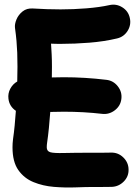

<svg xmlns="http://www.w3.org/2000/svg" viewBox="-20 -758 596 832"><path d="M16.6 -330.1Q13.7 -353.5 24.7 -373.8Q35.6 -394 54.7 -404.8Q55.7 -438 55.7 -468.8Q55.7 -503.4 54.7 -529.3Q53.7 -555.2 51.5 -580.3Q49.3 -605.5 44.9 -637.7Q43 -653.3 51.3 -673.6Q59.6 -693.8 77.9 -708.5Q96.2 -723.1 123 -721.2Q153.3 -719.2 183.3 -718.3Q213.4 -717.3 242.7 -717.3Q297.9 -717.3 355 -721.9Q412.1 -726.6 453.6 -735.8Q483.9 -742.7 510 -726.3Q536.1 -710 542.5 -680.2Q549.3 -650.4 533 -624.3Q516.6 -598.1 486.8 -591.3Q430.7 -578.1 367.2 -573Q303.7 -567.9 242.7 -567.9Q232.4 -567.9 221.7 -568.1Q210.9 -568.4 201.2 -568.8Q202.6 -545.9 203.9 -521.7Q205.1 -497.6 205.1 -468.8Q205.1 -446.3 204.6 -422.4Q229.5 -423.3 256.3 -423.3Q348.1 -423.3 440.9 -412.1Q471.2 -408.7 490.5 -384Q509.8 -359.4 505.9 -329.1Q502.4 -299.3 477.8 -280.3Q453.1 -261.2 422.9 -264.6Q342.8 -273.9 256.3 -273.9Q224.6 -273.9 197.8 -272.9Q195.3 -237.3 191.9 -203.4Q188.5 -169.4 184.1 -139.2Q182.6 -129.9 182.6 -119.6Q182.6 -103 197.8 -98.4Q212.9 -93.8 257.1 -95Q301.3 -96.2 387.2 -96.2Q406.7 -96.2 425 -96.2Q443.4 -96.2 460.9 -96.7Q491.7 -97.7 514.2 -75.9Q536.6 -54.2 537.1 -23.9Q538.1 6.8 516.1 28.8Q494.1 50.8 463.9 51.8Q444.8 52.2 425.8 52.2Q406.7 52.2 387.2 52.2Q353 52.2 307.1 54Q261.2 55.7 213.6 51.8Q166 47.9 125.2 31.2Q84.5 14.6 59.3 -21.2Q34.2 -57.1 34.2 -119.6Q34.2 -127.9 34.7 -137Q35.2 -146 36.6 -156.2Q40.5 -182.6 43.5 -213.6Q46.4 -244.6 48.8 -277.8Q20.5 -296.9 16.6 -330.1Z"/></svg>

Font: Mikhak-DS2-FD ExtraBold
Style: Regular
Weight: 800
Designer: Amin Abedi
Version: Version 3.2